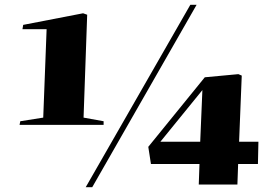

<svg xmlns="http://www.w3.org/2000/svg" viewBox="-20 -764 1140 795"><path d="M335 11 768 -744H794L362 11ZM326 -277 409 -262V-247H61L64 -262L159 -277L173 -643H73L76 -661L324 -709L341 -703ZM970 -177H1050L1048 -85H966L963 0H803L806 -85H605L594 -156L828 -444L967 -457L981 -451ZM809 -177 818 -391 644 -177Z"/></svg>

Font: Literata 72pt Black
Style: Italic
Weight: 900
Italic angle: -2°
Designer: Latin by Veronika Burian and Jose Scaglione. Greek by Irene Vlachou. Cyrillic by Vera Evstafieva
Foundry: TypeTogether
Version: Version 3.002